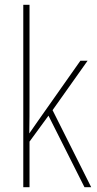

<svg xmlns="http://www.w3.org/2000/svg" viewBox="-20 -780 403 800"><path d="M103 -368V-760H77V0H103V-190L182 -298L332 0H360L199 -321L345 -527H315L141 -280C126 -259 118 -247 102 -224C103 -275 103 -316 103 -368Z"/></svg>

Font: Noto Sans Thai Looped Condensed Thin
Style: Regular
Weight: 100
Width: 3
Designer: Sasikarn Vongin, Ben Mitchell
Foundry: The Fontpad Ltd
Version: Version 1.001